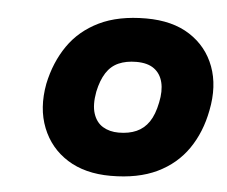

<svg xmlns="http://www.w3.org/2000/svg" viewBox="-40 -755 643 544"><g transform="rotate(5 281.0 -483.5)"><path d="M293 -257Q220 -257 170 -288.5Q120 -320 98 -375.5Q76 -431 89 -501Q102 -563 134.5 -610Q167 -657 221.5 -683.5Q276 -710 355 -710Q430 -710 479.5 -678Q529 -646 549.5 -591Q570 -536 556 -466Q544 -403 511.5 -356Q479 -309 425 -283Q371 -257 293 -257ZM305 -381Q334 -381 355.5 -390.5Q377 -400 391 -420.5Q405 -441 412 -476Q419 -509 413 -533.5Q407 -558 388.5 -571.5Q370 -585 338 -585Q309 -585 287.5 -575.5Q266 -566 252.5 -545Q239 -524 232 -491Q225 -453 233 -428.5Q241 -404 260 -392.5Q279 -381 305 -381Z"/></g></svg>

Font: REM
Style: Bold Italic
Weight: 700
Italic angle: -11°
Designer: Octavio Pardo
Foundry: Ashler Design
Version: Version 1.005;gftools[0.9.28]